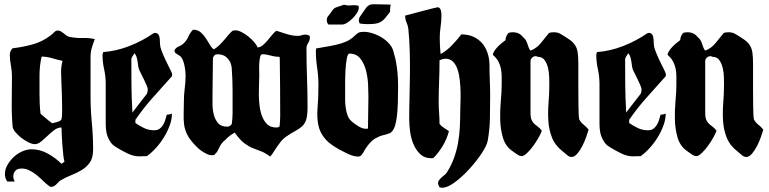

<svg xmlns="http://www.w3.org/2000/svg" viewBox="-20 -731 3603 899"><path d="M250 -588Q259 -588 265.5 -584Q272 -580 278.5 -574.5Q285 -569 292 -564Q299 -559 307 -558Q339 -552 367.5 -553Q396 -554 424 -548Q416 -528 410 -507.5Q404 -487 404 -466V-281Q404 -218 410 -156Q416 -94 416 -31Q416 7 401.5 28.5Q387 50 364.5 64Q342 78 315 88.5Q288 99 263 114Q257 118 252.5 123Q248 128 243.5 132.5Q239 137 233 140.5Q227 144 218 144L214 143Q197 131 181 115Q165 99 147.5 85.5Q130 72 111.5 64Q93 56 71 59Q59 61 52.5 68Q46 75 43.5 84Q41 93 43 102.5Q45 112 49 119H14Q3 103 3 84Q3 62 15 41Q27 20 45 3.5Q63 -13 85 -22.5Q107 -32 128 -32Q168 -32 204.5 -11.5Q241 9 268 36Q271 33 275 31Q279 29 282 26Q279 19 276.5 -3.5Q274 -26 272 -52Q270 -78 269 -101.5Q268 -125 268 -134Q250 -134 234 -122Q218 -110 202.5 -95Q187 -80 172 -68Q157 -56 143 -56Q131 -56 113.5 -64.5Q96 -73 80 -85.5Q64 -98 52 -112.5Q40 -127 39 -139Q34 -198 35 -256Q36 -314 36 -373Q36 -399 31 -424.5Q26 -450 26 -475Q26 -492 39 -505Q84 -510 130.5 -522.5Q177 -535 214 -563Q222 -568 231.5 -578Q241 -588 250 -588ZM175 -466Q165 -424 165 -378Q165 -332 165 -290Q165 -267 166 -244Q167 -221 170 -198Q184 -187 197 -175.5Q210 -164 224 -154Q228 -155 235 -156.5Q242 -158 248.5 -160Q255 -162 260.5 -165Q266 -168 268 -173Q271 -183 271 -213.5Q271 -244 270 -279Q269 -314 267.5 -346.5Q266 -379 266 -394Q266 -422 273 -446Q250 -451 224 -458.5Q198 -466 175 -466Z M707 -577Q716 -577 722 -569Q728 -560 728.5 -541Q729 -522 731 -511Q734 -499 742.5 -478.5Q751 -458 761 -438Q771 -418 778.5 -402.5Q786 -387 786 -383L785 -374Q740 -323 696.5 -275Q653 -227 614 -170V-155Q634 -141 655.5 -131Q677 -121 702 -121Q717 -121 727 -128Q737 -135 743.5 -146Q750 -157 754 -170Q758 -183 761 -194Q773 -194 785 -199Q785 -172 774.5 -143.5Q764 -115 747.5 -88Q731 -61 710 -38Q689 -15 668 0L630 1Q604 1 574 -14Q544 -29 522 -43Q507 -52 498 -65Q489 -78 483.5 -93Q478 -108 476.5 -124Q475 -140 475 -155V-339Q475 -373 467.5 -407Q460 -441 460 -473Q460 -476 461 -480Q462 -484 463 -487Q526 -492 586 -515.5Q646 -539 697 -574Q701 -577 707 -577ZM595 -452Q595 -394 595.5 -333.5Q596 -273 600 -204Q613 -221 632.5 -246.5Q652 -272 668 -292Q670 -297 671 -302.5Q672 -308 672 -313Q672 -318 667 -330Q662 -342 655.5 -355.5Q649 -369 643 -381Q637 -393 634 -399Q629 -409 627.5 -419.5Q626 -430 624.5 -441Q623 -452 620 -462.5Q617 -473 610 -482Q606 -475 600.5 -467.5Q595 -460 595 -452Z M884 -592Q906 -592 920.5 -579Q935 -566 945.5 -549.5Q956 -533 964.5 -518.5Q973 -504 982 -500Q999 -511 1011 -523.5Q1023 -536 1033 -547.5Q1043 -559 1051 -569Q1059 -579 1069 -587Q1073 -588 1076 -588.5Q1079 -589 1083 -589Q1095 -589 1111.5 -580.5Q1128 -572 1143 -560Q1158 -548 1170 -534Q1182 -520 1186 -509Q1198 -509 1210 -519Q1222 -529 1233 -542Q1244 -555 1254.5 -568Q1265 -581 1274 -587Q1299 -579 1324.5 -571Q1350 -563 1376 -563Q1384 -563 1392.5 -566Q1401 -569 1409 -569Q1421 -569 1430 -563L1431 -556Q1431 -542 1423 -530Q1415 -518 1415 -504Q1415 -435 1417.5 -367.5Q1420 -300 1420 -231Q1420 -192 1414 -172Q1408 -152 1395 -140Q1382 -128 1363 -118Q1344 -108 1318 -90Q1305 -81 1296 -69.5Q1287 -58 1278.5 -46Q1270 -34 1262.5 -21.5Q1255 -9 1245 2Q1221 -16 1201.5 -23Q1182 -30 1163.5 -37.5Q1145 -45 1124.5 -60Q1104 -75 1079 -110Q1066 -103 1055.5 -95Q1045 -87 1035 -76Q1023 -67 1017 -58Q1011 -49 1007 -40.5Q1003 -32 999 -24.5Q995 -17 988 -11Q986 -6 981.5 -5Q977 -4 972 -4Q961 -4 949.5 -9.5Q938 -15 926.5 -22.5Q915 -30 905.5 -39Q896 -48 889 -56Q866 -81 855.5 -103Q845 -125 842 -148Q839 -171 840 -197Q841 -223 841 -256Q841 -287 845 -317.5Q849 -348 849 -378Q849 -387 847.5 -400.5Q846 -414 843 -427.5Q840 -441 834.5 -453Q829 -465 821 -470Q814 -475 805.5 -480Q797 -485 797 -495Q803 -508 817 -513.5Q831 -519 841 -529Q855 -543 862.5 -560.5Q870 -578 884 -592ZM1194 -381Q1194 -366 1193 -341.5Q1192 -317 1192 -289.5Q1192 -262 1195.5 -234.5Q1199 -207 1208 -184.5Q1217 -162 1232.5 -148Q1248 -134 1274 -134Q1284 -134 1289 -139Q1292 -164 1292 -190Q1292 -256 1291.5 -322.5Q1291 -389 1290 -455L1289 -465Q1268 -465 1247 -471Q1226 -477 1208 -477Q1201 -477 1198 -464Q1195 -451 1194 -434.5Q1193 -418 1193.5 -402.5Q1194 -387 1194 -381ZM987 -475Q984 -472 981.5 -468.5Q979 -465 977 -461Q977 -418 976 -375Q975 -332 975 -289Q975 -270 975 -244Q975 -218 981 -194.5Q987 -171 1001 -154.5Q1015 -138 1044 -138Q1051 -138 1055.5 -141Q1060 -144 1065 -149Q1067 -163 1068 -175.5Q1069 -188 1069 -202Q1069 -255 1069 -307Q1069 -359 1065 -412Q1063 -439 1045.5 -458Q1028 -477 999 -477Q995 -477 987 -475Z M1792 -710 1810 -709Q1807 -702 1807 -692.5Q1807 -683 1806 -675Q1793 -658 1784 -647Q1775 -636 1764.5 -629.5Q1754 -623 1740 -620.5Q1726 -618 1702 -618Q1683 -618 1664 -621Q1660 -631 1660 -636Q1660 -639 1661.5 -643.5Q1663 -648 1664 -651Q1683 -678 1691.5 -690.5Q1700 -703 1710 -707.5Q1720 -712 1737.5 -711Q1755 -710 1792 -710ZM1591 -709Q1608 -704 1625 -706Q1642 -708 1659 -704L1660 -695Q1660 -684 1651.5 -670.5Q1643 -657 1631 -645Q1619 -633 1605.5 -624.5Q1592 -616 1581 -616H1518Q1510 -624 1510 -637Q1510 -640 1511 -644Q1512 -648 1513 -651Q1529 -671 1534.5 -679.5Q1540 -688 1545.5 -692Q1551 -696 1560 -698.5Q1569 -701 1591 -709ZM1684 -582Q1703 -582 1726 -574.5Q1749 -567 1769 -554.5Q1789 -542 1804 -524.5Q1819 -507 1823 -487Q1824 -481 1827.5 -470Q1831 -459 1834.5 -440Q1838 -421 1841 -392.5Q1844 -364 1844 -324Q1844 -241 1839.5 -197Q1835 -153 1826 -132.5Q1817 -112 1804 -107Q1791 -102 1774 -98Q1757 -94 1736.5 -82.5Q1716 -71 1693 -37Q1690 -33 1686.5 -26.5Q1683 -20 1679 -13.5Q1675 -7 1670 -2.5Q1665 2 1659 2Q1642 2 1626.5 -3.5Q1611 -9 1596 -17Q1533 -47 1505.5 -77.5Q1478 -108 1470.5 -145Q1463 -182 1467 -227.5Q1471 -273 1471 -334Q1471 -374 1465 -413.5Q1459 -453 1459 -491L1460 -504Q1481 -508 1505.5 -512Q1530 -516 1554.5 -521.5Q1579 -527 1601 -536.5Q1623 -546 1640 -563Q1651 -574 1659 -578Q1667 -582 1684 -582ZM1596 -300Q1596 -285 1596 -266Q1596 -247 1598.5 -228Q1601 -209 1607 -192Q1613 -175 1625 -164Q1637 -153 1657 -140.5Q1677 -128 1694 -128L1703 -129Q1703 -167 1704 -204.5Q1705 -242 1705 -280Q1705 -301 1703.5 -335Q1702 -369 1693.5 -401.5Q1685 -434 1667 -457Q1649 -480 1616 -480Q1608 -480 1603.5 -455.5Q1599 -431 1597.5 -400Q1596 -369 1596 -339.5Q1596 -310 1596 -300Z M1877 -658Q1886 -660 1909.5 -666.5Q1933 -673 1958.5 -679.5Q1984 -686 2005 -691.5Q2026 -697 2029 -697Q2035 -697 2039 -692.5Q2043 -688 2044.5 -681.5Q2046 -675 2046.5 -668.5Q2047 -662 2047 -658Q2047 -632 2043 -605.5Q2039 -579 2039 -553Q2039 -534 2040 -515.5Q2041 -497 2043 -478Q2070 -492 2096 -519Q2122 -546 2140 -570Q2173 -570 2197.5 -558.5Q2222 -547 2238.5 -527.5Q2255 -508 2263.5 -481Q2272 -454 2272 -424Q2272 -389 2273.5 -353Q2275 -317 2275 -282Q2275 -228 2274 -177Q2273 -126 2264 -74Q2260 -50 2235 -12.5Q2210 25 2177 61Q2144 97 2109.5 122.5Q2075 148 2051 148Q2046 148 2038 146Q2036 141 2033.5 136Q2031 131 2031 126Q2031 119 2036 112.5Q2041 106 2047.5 100Q2054 94 2061 88.5Q2068 83 2072 77Q2093 44 2105.5 9.5Q2118 -25 2124.5 -61Q2131 -97 2133 -134Q2135 -171 2135 -210Q2135 -224 2136 -248Q2137 -272 2136.5 -299.5Q2136 -327 2133 -355Q2130 -383 2122.5 -405.5Q2115 -428 2101.5 -442Q2088 -456 2066 -456Q2054 -456 2038 -449Q2038 -399 2036 -350Q2034 -301 2034 -251Q2034 -226 2036 -201.5Q2038 -177 2038 -151Q2046 -140 2058.5 -132.5Q2071 -125 2082 -117Q2073 -82 2054 -49.5Q2035 -17 2009 9L2002 10Q1968 10 1947.5 -9.5Q1927 -29 1915.5 -57Q1904 -85 1900 -117Q1896 -149 1896 -173Q1896 -222 1897.5 -275.5Q1899 -329 1899.5 -384Q1900 -439 1898.5 -492.5Q1897 -546 1892 -595Q1890 -612 1883.5 -626Q1877 -640 1877 -658Z M2551 -577Q2561 -580 2573 -580Q2592 -580 2605 -572Q2632 -556 2648 -544.5Q2664 -533 2673 -519Q2682 -505 2685 -484.5Q2688 -464 2688 -431Q2688 -357 2688 -311.5Q2688 -266 2688.5 -239Q2689 -212 2689.5 -198Q2690 -184 2692 -172Q2700 -157 2713 -147Q2726 -137 2736 -124Q2733 -113 2725.5 -91.5Q2718 -70 2707.5 -49Q2697 -28 2683.5 -12Q2670 4 2656 4Q2645 4 2634 -6Q2623 -16 2615 -22Q2579 -50 2564.5 -87Q2550 -124 2547.5 -165.5Q2545 -207 2548.5 -250Q2552 -293 2552 -333Q2552 -347 2551.5 -369.5Q2551 -392 2546 -413Q2541 -434 2530 -449.5Q2519 -465 2498 -465Q2493 -468 2488 -468Q2479 -468 2471.5 -461Q2464 -454 2464 -445V-202Q2464 -180 2469.5 -168.5Q2475 -157 2483 -150Q2491 -143 2500 -136.5Q2509 -130 2517 -119Q2514 -109 2503 -89Q2492 -69 2478 -49.5Q2464 -30 2448.5 -15Q2433 0 2423 0Q2412 0 2398.5 -10Q2385 -20 2376 -26Q2346 -48 2334.5 -87.5Q2323 -127 2322 -171.5Q2321 -216 2325 -259.5Q2329 -303 2329 -333Q2329 -354 2329 -373Q2329 -392 2325.5 -409.5Q2322 -427 2313.5 -443Q2305 -459 2288 -474Q2288 -482 2294.5 -492Q2301 -502 2310.5 -512Q2320 -522 2330 -530Q2340 -538 2347 -543Q2347 -561 2361 -577Q2370 -580 2381 -580Q2412 -580 2429 -557Q2437 -551 2441.5 -543.5Q2446 -536 2449 -527Q2452 -518 2455 -509.5Q2458 -501 2464 -494Q2493 -505 2512.5 -529.5Q2532 -554 2551 -577Z M3019 -577Q3028 -577 3034 -569Q3040 -560 3040.5 -541Q3041 -522 3043 -511Q3046 -499 3054.5 -478.5Q3063 -458 3073 -438Q3083 -418 3090.5 -402.5Q3098 -387 3098 -383L3097 -374Q3052 -323 3008.5 -275Q2965 -227 2926 -170V-155Q2946 -141 2967.5 -131Q2989 -121 3014 -121Q3029 -121 3039 -128Q3049 -135 3055.5 -146Q3062 -157 3066 -170Q3070 -183 3073 -194Q3085 -194 3097 -199Q3097 -172 3086.5 -143.5Q3076 -115 3059.5 -88Q3043 -61 3022 -38Q3001 -15 2980 0L2942 1Q2916 1 2886 -14Q2856 -29 2834 -43Q2819 -52 2810 -65Q2801 -78 2795.5 -93Q2790 -108 2788.5 -124Q2787 -140 2787 -155V-339Q2787 -373 2779.5 -407Q2772 -441 2772 -473Q2772 -476 2773 -480Q2774 -484 2775 -487Q2838 -492 2898 -515.5Q2958 -539 3009 -574Q3013 -577 3019 -577ZM2907 -452Q2907 -394 2907.5 -333.5Q2908 -273 2912 -204Q2925 -221 2944.5 -246.5Q2964 -272 2980 -292Q2982 -297 2983 -302.5Q2984 -308 2984 -313Q2984 -318 2979 -330Q2974 -342 2967.5 -355.5Q2961 -369 2955 -381Q2949 -393 2946 -399Q2941 -409 2939.5 -419.5Q2938 -430 2936.5 -441Q2935 -452 2932 -462.5Q2929 -473 2922 -482Q2918 -475 2912.5 -467.5Q2907 -460 2907 -452Z M3369 -577Q3379 -580 3391 -580Q3410 -580 3423 -572Q3450 -556 3466 -544.5Q3482 -533 3491 -519Q3500 -505 3503 -484.5Q3506 -464 3506 -431Q3506 -357 3506 -311.5Q3506 -266 3506.5 -239Q3507 -212 3507.5 -198Q3508 -184 3510 -172Q3518 -157 3531 -147Q3544 -137 3554 -124Q3551 -113 3543.5 -91.5Q3536 -70 3525.5 -49Q3515 -28 3501.5 -12Q3488 4 3474 4Q3463 4 3452 -6Q3441 -16 3433 -22Q3397 -50 3382.5 -87Q3368 -124 3365.5 -165.5Q3363 -207 3366.5 -250Q3370 -293 3370 -333Q3370 -347 3369.5 -369.5Q3369 -392 3364 -413Q3359 -434 3348 -449.5Q3337 -465 3316 -465Q3311 -468 3306 -468Q3297 -468 3289.5 -461Q3282 -454 3282 -445V-202Q3282 -180 3287.5 -168.5Q3293 -157 3301 -150Q3309 -143 3318 -136.5Q3327 -130 3335 -119Q3332 -109 3321 -89Q3310 -69 3296 -49.5Q3282 -30 3266.5 -15Q3251 0 3241 0Q3230 0 3216.5 -10Q3203 -20 3194 -26Q3164 -48 3152.5 -87.5Q3141 -127 3140 -171.5Q3139 -216 3143 -259.5Q3147 -303 3147 -333Q3147 -354 3147 -373Q3147 -392 3143.5 -409.5Q3140 -427 3131.5 -443Q3123 -459 3106 -474Q3106 -482 3112.5 -492Q3119 -502 3128.5 -512Q3138 -522 3148 -530Q3158 -538 3165 -543Q3165 -561 3179 -577Q3188 -580 3199 -580Q3230 -580 3247 -557Q3255 -551 3259.5 -543.5Q3264 -536 3267 -527Q3270 -518 3273 -509.5Q3276 -501 3282 -494Q3311 -505 3330.5 -529.5Q3350 -554 3369 -577Z"/></svg>

Font: CAT Schmalfette Thannhaeuser
Style: Regular
Weight: 700
Designer: Peter Wiegel nach Herbert Thanhaeuser 1939/40
Foundry: CAT-Fonts, Peter Wiegel
Version: Version 1.000